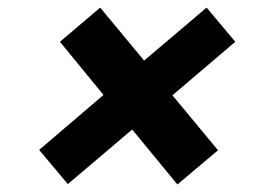

<svg xmlns="http://www.w3.org/2000/svg" viewBox="-20 -613 710 510"><path d="M160.2 -124 84 -214.8 254.9 -360.8 139.2 -502 246.1 -592.8 362.8 -452.1 528.8 -592.8 605 -502 438 -359.9 559.1 -213.9 451.2 -123 331.1 -269Z"/></svg>

Font: SVN-Poppins SemiBold
Style: Italic
Weight: 600
Italic angle: -10°
Designer: Ninad Kale (Devanagari), Jonny Pinhorn (Latin)
Foundry: Indian Type Foundry
Version: Version 3.002 2017